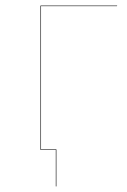

<svg xmlns="http://www.w3.org/2000/svg" viewBox="-20 -537 455 688"><path d="M127 -515V-2H182V131H180V0H125V-517H400L399 -515Z"/></svg>

Font: FiraGO Two
Style: Regular
Weight: 100
Designer: bBox Type
Foundry: bBox Type GmbH
Version: Version 1.001